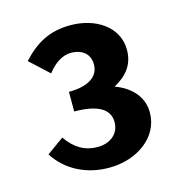

<svg xmlns="http://www.w3.org/2000/svg" viewBox="-82 -986 620 651"><g transform="rotate(-15 228.5 -660.5)"><path d="M36 -507C75 -446 143 -410 224 -410C321 -410 405 -468 405 -556C405 -614 363 -653 312 -671C357 -695 385 -729 385 -781C385 -862 309 -911 221 -911C148 -911 99 -884 50 -831L116 -770C138 -799 167 -820 198 -820C239 -820 264 -798 264 -762C264 -718 224 -694 158 -694V-625C240 -625 281 -601 281 -555C281 -513 247 -488 204 -488C160 -488 125 -508 96 -550Z"/></g></svg>

Font: GenEiGothic-pro-Regular
Style: Bold
Weight: 700
Designer: Ryoko NISHIZUKA (kana & ideographs); Paul D. Hunt (Latin, Greek & Cyrillic); Wenlong ZHANG (bopomofo); Sandoll Communica
Foundry: Adobe Systems Incorporated; o_tamon
Version: Version 1.000.140830